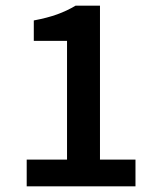

<svg xmlns="http://www.w3.org/2000/svg" viewBox="-20 -656 553 676"><path d="M74 0V-94H216V-512H99V-584Q147 -593 181.5 -605.5Q216 -618 246 -636H332V-94H457V0Z"/></svg>

Font: Giro Semibold
Style: Regular
Weight: 600
Designer: Paul D. Hunt
Foundry: Adobe Systems Incorporated
Version: Version 1.000;PS 1.0;hotconv 1.0.88;makeotf.lib2.5.647800